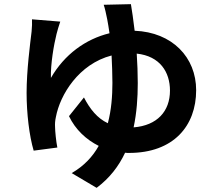

<svg xmlns="http://www.w3.org/2000/svg" viewBox="-20 -827 1040 924"><path d="M610 -807 479 -804C485 -788 491 -758 496 -734C500 -715 503 -692 507 -667C392 -639 290 -565 225 -452C223 -518 239 -611 252 -663C256 -680 263 -702 270 -723L134 -734C135 -719 134 -696 132 -675C125 -616 108 -488 108 -380C108 -281 121 -173 142 -102L256 -117C250 -145 245 -198 245 -215C244 -232 245 -246 249 -264C269 -371 359 -519 517 -560C519 -517 521 -472 521 -428C521 -365 516 -298 499 -234C448 -258 413 -302 384 -358L312 -268C343 -203 395 -155 455 -125C426 -73 384 -28 325 6L445 77C508 30 552 -28 582 -92C588 -91 595 -91 601 -91C815 -91 924 -221 924 -393C924 -551 809 -672 628 -679C622 -732 615 -776 610 -807ZM643 -427C643 -475 641 -523 638 -569C750 -557 798 -480 798 -391C798 -291 736 -223 623 -214C638 -284 643 -356 643 -427Z"/></svg>

Font: Source Han Sans JP
Style: Bold
Weight: 700
Designer: Ryoko NISHIZUKA 西塚涼子 (kana, bopomofo & ideographs); Paul D. Hunt (Latin, Greek & Cyrillic); Sandoll Communications 산돌커뮤니
Foundry: Adobe
Version: Version 2.002;hotconv 1.0.116;makeotfexe 2.5.65601